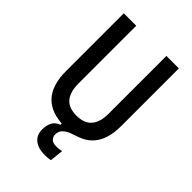

<svg xmlns="http://www.w3.org/2000/svg" viewBox="-261 -797 1107 1107"><g transform="rotate(45 293.0 -243.0)"><path d="M326.2 207Q270 207 239.5 182.4Q209 157.7 209 113.3Q209 38.1 264.6 19.5V-14.6L372.1 -19.5L393.6 -6.3Q368.2 2 342.5 11.5Q316.9 21 299.6 37.4Q282.2 53.7 282.2 82Q282.2 94.7 293.5 109.9Q304.7 125 338.9 125Q347.2 125 356.9 123.8Q366.7 122.6 378.9 119.6L370.1 202.6Q357.9 204.6 346.9 205.8Q335.9 207 326.2 207ZM291 9.8Q68.4 9.8 68.4 -222.7V-693.4H169.9V-222.7Q169.9 -153.3 199.7 -118.2Q229.5 -83 293 -83Q416 -83 416 -222.7V-693.4H517.6V-222.7Q517.6 -106.4 460 -48.3Q402.3 9.8 291 9.8Z"/></g></svg>

Font: Cascadia Mono
Style: Regular
Weight: 400
Monospace: yes
Designer: Aaron Bell
Foundry: Saja Typeworks
Version: Version 2404.023